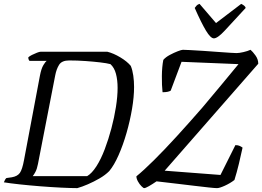

<svg xmlns="http://www.w3.org/2000/svg" viewBox="-28 -971 1353 991"><path d="M371 0Q340 0 288.5 -2.5Q237 -5 180 -9.5Q123 -14 72.5 -19.5Q22 -25 -8 -30Q-2 -46 5 -52L33 -56Q62 -61 74.5 -78.5Q87 -96 96 -145L178 -580Q185 -617 196 -635Q207 -653 213 -657H124Q118 -664 118 -675Q124 -681 137 -687.5Q150 -694 163 -699Q176 -704 182 -704H526Q558 -696 593 -675Q628 -654 647 -631Q656 -609 660 -580.5Q664 -552 664 -522Q664 -471 653.5 -409Q643 -347 625 -284.5Q607 -222 584 -170Q561 -118 536 -88Q515 -67 485.5 -50Q456 -33 426 -20Q396 -7 371 0ZM141 -62H422Q446 -76 469.5 -112.5Q493 -149 512.5 -200.5Q532 -252 547 -308.5Q562 -365 570.5 -419.5Q579 -474 579 -517Q579 -558 570.5 -590Q562 -622 542 -640Q523 -645 489 -649Q455 -653 413 -656Q371 -659 329 -659Q291 -659 277 -636.5Q263 -614 257 -582L168 -125Q163 -99 155 -84Q147 -69 141 -62ZM716 0Q712 0 702 -10Q692 -20 684 -34.5Q676 -49 676 -61Q713 -91 766.5 -144Q820 -197 883.5 -266.5Q947 -336 1015 -414Q1062 -469 1110 -527.5Q1158 -586 1203 -640L909 -652L853 -503Q840 -495 811 -495Q807 -530 807.5 -578.5Q808 -627 815 -662Q827 -676 848.5 -687.5Q870 -699 889.5 -706.5Q909 -714 916 -714Q924 -714 953 -712.5Q982 -711 1020.5 -708.5Q1059 -706 1097 -703Q1135 -700 1162 -698.5Q1189 -697 1193 -697Q1206 -697 1228 -702Q1250 -707 1265 -714Q1276 -705 1290.5 -685Q1305 -665 1305 -642L822 -90L1110 -68L1187 -222Q1201 -222 1210 -217.5Q1219 -213 1224 -209Q1216 -171 1205 -125.5Q1194 -80 1182 -42Q1160 -25 1132.5 -12.5Q1105 0 1092 0Q1081 0 1049 -3.5Q1017 -7 975 -12Q933 -17 891.5 -22Q850 -27 819 -30.5Q788 -34 780 -35Q758 -20 740.5 -10Q723 0 716 0ZM1076 -773Q1059 -773 1035 -813Q1011 -853 977 -930Q982 -937 987 -942.5Q992 -948 1002 -951L1087 -852L1217 -951Q1238 -941 1240 -930Q1171 -855 1133 -814Q1095 -773 1076 -773Z"/></svg>

Font: Texturina Extralight
Style: Italic
Weight: 200
Italic angle: -11°
Designer: Guillermo Torres Carreño
Foundry: Omnibus-Type
Version: Version 1.002; ttfautohint (v1.8.3)